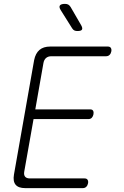

<svg xmlns="http://www.w3.org/2000/svg" viewBox="-20 -970 640 990"><path d="M162 -406H445Q456 -406 460 -399Q464 -392 462 -381Q460 -370 453.5 -363Q447 -356 436 -356H153L105 -85Q102 -68 109.5 -59Q117 -50 134 -50H416Q427 -50 431.5 -43Q436 -36 434 -25Q432 -14 425 -7Q418 0 407 0H110Q75 0 60.5 -17.5Q46 -35 52 -70L156 -660Q163 -695 183.5 -712.5Q204 -730 239 -730H536Q547 -730 551.5 -723Q556 -716 554 -705Q552 -694 545 -687Q538 -680 527 -680H245Q228 -680 217.5 -671Q207 -662 204 -645ZM379 -810Q370 -810 363.5 -813Q357 -816 352 -824L293 -918Q283 -934 289 -942Q295 -950 315 -950Q326 -950 332.5 -946Q339 -942 344 -934L399 -839Q407 -824 402.5 -817Q398 -810 379 -810Z"/></svg>

Font: Maple Mono Thin
Style: Italic
Weight: 250
Italic angle: -10°
Monospace: yes
Designer: subframe7536
Version: Version 7.000